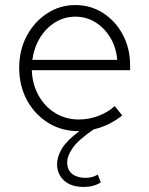

<svg xmlns="http://www.w3.org/2000/svg" viewBox="-20 -509 588 760"><path d="M312 231Q261 231 233.5 205.5Q206 180 206 142Q206 110 225.5 78.5Q245 47 294 10Q226 11 172 -22Q118 -55 87 -112Q56 -169 56 -240Q56 -311 86 -367Q116 -423 166.5 -456Q217 -489 278 -489Q339 -489 388 -457.5Q437 -426 466 -372Q495 -318 495 -250V-231H106Q108 -175 133 -130.5Q158 -86 199.5 -61Q241 -36 292 -36Q332 -36 370 -50.5Q408 -65 434 -89L464 -52Q410 -10 351 3Q291 44 268.5 75.5Q246 107 246 134Q246 164 266 179.5Q286 195 318 195Q346 195 367 182L379 213Q351 231 312 231ZM108 -272H444Q440 -321 417 -359.5Q394 -398 358 -420.5Q322 -443 278 -443Q235 -443 199 -421Q163 -399 139 -360.5Q115 -322 108 -272Z"/></svg>

Font: Red Hat Text Light
Style: Regular
Weight: 300
Designer: Pentagram, MCKL
Foundry: Pentagram, MCKL
Version: Version 1.023; ttfautohint (v1.8.3)